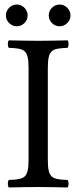

<svg xmlns="http://www.w3.org/2000/svg" viewBox="-20 -825 337 847"><path d="M191 -122V-523C191 -606 208 -611 278 -614C284 -620 284 -641 278 -647C234 -646 187 -645 148 -645C115 -645 66 -646 19 -647C13 -641 13 -620 19 -614C89 -611 106 -606 106 -523V-122C106 -39 89 -34 19 -31C13 -25 13 -4 19 2C64 1 113 0 149 0C185 0 233 1 278 2C284 -4 284 -25 278 -31C208 -34 191 -39 191 -122ZM6 -757C6 -731 28 -709 54 -709C80 -709 102 -731 102 -757C102 -783 80 -805 54 -805C28 -805 6 -783 6 -757ZM195 -757C195 -731 217 -709 243 -709C269 -709 291 -731 291 -757C291 -783 269 -805 243 -805C217 -805 195 -783 195 -757Z"/></svg>

Font: Libertinus Serif
Style: Regular
Weight: 400
Designer: Philipp H. Poll, Khaled Hosny
Foundry: Caleb Maclennan
Version: Version 7.050;RELEASE